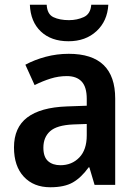

<svg xmlns="http://www.w3.org/2000/svg" viewBox="-20 -780 577 810"><path d="M270 -553Q466 -553 466 -364V0H379L357 -74H354Q323 -31 287.5 -10.5Q252 10 192 10Q122 10 80.5 -34.5Q39 -79 39 -158Q39 -242 95 -284.5Q151 -327 262 -331L346 -334V-363Q346 -413 324.5 -436Q303 -459 262 -459Q227 -459 193.5 -448.5Q160 -438 126 -421L87 -507Q126 -528 173 -540.5Q220 -553 270 -553ZM289 -255Q220 -252 191.5 -226.5Q163 -201 163 -157Q163 -118 182.5 -100.5Q202 -83 235 -83Q283 -83 314.5 -115.5Q346 -148 346 -209V-257ZM437 -760Q433 -691 387 -648.5Q341 -606 269 -606Q196 -606 152.5 -647Q109 -688 106 -760H177Q179 -720 205.5 -707.5Q232 -695 271 -695Q305 -695 333.5 -708Q362 -721 365 -760Z"/></svg>

Font: Noto Sans Sinhala UI SemiCondensed SemiBold
Style: Regular
Weight: 600
Width: 4
Designer: Jelle Bosma - Monotype Design Team
Foundry: Monotype Imaging Inc.
Version: Version 2.006; ttfautohint (v1.8.4.7-5d5b)